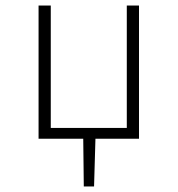

<svg xmlns="http://www.w3.org/2000/svg" viewBox="-20 -500 640 692"><path d="M119 0V-480H163V-39H437V-480H481V0H324L319 172H282L280 0Z"/></svg>

Font: Source Code Pro Light
Style: Regular
Weight: 300
Monospace: yes
Designer: Paul D. Hunt, Teo Tuominen
Foundry: Adobe Systems Incorporated
Version: Version 2.030;PS 1.000;hotconv 16.6.51;makeotf.lib2.5.65220